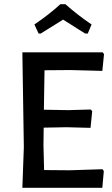

<svg xmlns="http://www.w3.org/2000/svg" viewBox="-20 -890 533 910"><path d="M173 -731H163L143 -774Q215 -823 266 -870H290Q350 -817 414 -774L396 -731H384Q372 -738 351 -751.5Q330 -765 312.5 -776Q295 -787 279 -797Q252 -780 173 -731ZM311 -83 466 -88 472 -79 465 0H86L93 -193L86 -642H467L473 -633L465 -554L313 -558L191 -557L188 -370L304 -368L410 -371L417 -363L409 -284L296 -287L187 -285L186 -202L189 -84Z"/></svg>

Font: Alegreya Sans SC Medium
Style: Regular
Weight: 500
Designer: Juan Pablo del Peral
Foundry: Huerta Tipografica
Version: Version 2.001;PS 002.001;hotconv 1.0.88;makeotf.lib2.5.64775